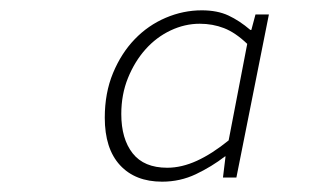

<svg xmlns="http://www.w3.org/2000/svg" viewBox="-20 -754 640 372"><path d="M294 -402Q242 -402 212.5 -434Q183 -466 183 -526Q183 -574 199 -612.5Q215 -651 241 -678Q267 -705 301 -719.5Q335 -734 371 -734Q401 -734 422.5 -724Q444 -714 465 -696H467L475 -726H501L438 -410H412L417 -451H416Q390 -431 359.5 -416.5Q329 -402 294 -402ZM304 -429Q332 -429 361.5 -442.5Q391 -456 423 -482L459 -669Q436 -691 414 -699.5Q392 -708 367 -708Q338 -708 310.5 -695Q283 -682 262 -658.5Q241 -635 228 -603Q215 -571 215 -533Q215 -485 237 -457Q259 -429 304 -429Z"/></svg>

Font: Source Code Pro ExtraLight
Style: Italic
Weight: 200
Italic angle: -11°
Monospace: yes
Designer: Paul D. Hunt, Teo Tuominen
Foundry: Adobe Systems Incorporated
Version: Version 1.050;PS 1.000;hotconv 16.6.51;makeotf.lib2.5.65220